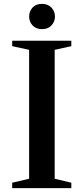

<svg xmlns="http://www.w3.org/2000/svg" viewBox="-20 -972 431 992"><path d="M43 0V-28L130.5 -48.5V-714.5L43 -733.5V-761.5H348.5V-733.5L262.5 -714.5V-48.5L348.5 -28V0ZM196.5 -821.5Q165.5 -821.5 148 -841Q130.5 -860.5 130.5 -886Q130.5 -913.5 148 -932.8Q165.5 -952 196.5 -952Q227.5 -952 245.8 -932.8Q264 -913.5 264 -886Q264 -860.5 246.2 -841Q228.5 -821.5 196.5 -821.5Z"/></svg>

Font: Libre Caslon Text Medium
Style: Regular
Weight: 500
Designer: Pablo Impallari, Rodrigo Fuenzalida, Katja Schimmel
Foundry: Pablo Impallari, Rodrigo Fuenzalida
Version: Version 2.000